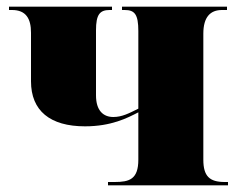

<svg xmlns="http://www.w3.org/2000/svg" viewBox="-20 -556 717 576"><path d="M304 0H664V-10H654C609 -10 590 -27 590 -77V-455C590 -505 611 -526 646 -526H661V-536H346V-526H354C384 -526 395 -513 395 -463V-230C367 -216 346 -205 320 -205C290 -205 268 -224 268 -270V-465C268 -512 279 -526 309 -526H316V-536H7V-526H16C58 -526 73 -500 73 -458V-312C73 -224 130 -177 235 -177C314 -177 362 -202 395 -219V-77C395 -18 368 -10 324 -10H304Z"/></svg>

Font: Noto Serif Display Black
Style: Regular
Weight: 900
Designer: Monotype Design Team
Foundry: Monotype Imaging Inc.
Version: Version 2.009